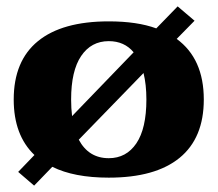

<svg xmlns="http://www.w3.org/2000/svg" viewBox="-20 -547 682 602"><path d="M619 -235Q619 -114 543 -52Q467 10 321 10Q212 10 144 -24L87 35L37 -8L88 -61Q23 -123 23 -235Q23 -356 99 -418Q175 -480 321 -480Q410 -480 470 -458L537 -527L590 -482L534 -425Q619 -363 619 -235ZM206 -183 399 -383Q370 -418 321 -418Q266 -418 234.5 -371.5Q203 -325 203 -235Q203 -207 206 -183ZM439 -235Q439 -282 430 -318L227 -109Q258 -51 321 -51Q376 -51 407.5 -97.5Q439 -144 439 -235Z"/></svg>

Font: Taviraj
Style: Bold
Weight: 700
Designer: Katatrad Team
Foundry: CadsonDemak
Version: Version 1.001